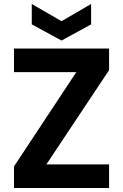

<svg xmlns="http://www.w3.org/2000/svg" viewBox="-20 -941 616 961"><path d="M362 -580 50 -108V0H526V-118H212L526 -590V-698H50V-580ZM288 -738 436 -819V-921L288 -835L139 -921V-819Z"/></svg>

Font: Poppins SemiBold
Style: Regular
Weight: 600
Designer: Ninad Kale (Devanagari), Jonny Pinhorn (Latin)
Foundry: Indian Type Foundry
Version: 4.004